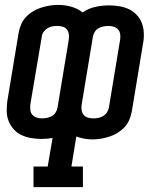

<svg xmlns="http://www.w3.org/2000/svg" viewBox="-20 -560 640 785"><path d="M117 205V121H175L195 4Q184 6 172.5 7Q161 8 150 8Q128 8 107.5 4.5Q87 1 68.5 -7.5Q50 -16 36.5 -31Q23 -46 15.5 -64.5Q8 -83 7.5 -104.5Q7 -126 10 -147L56 -425Q59 -442 66 -459Q73 -476 85.5 -489.5Q98 -503 114 -513Q130 -523 147.5 -528.5Q165 -534 182 -537Q199 -540 217 -540Q245 -540 271.5 -532.5Q298 -525 318 -509Q330 -518 343.5 -523.5Q357 -529 370.5 -532Q384 -535 398 -536.5Q412 -538 425 -538Q447 -538 468 -534.5Q489 -531 507 -522.5Q525 -514 539 -499Q553 -484 560 -465.5Q567 -447 568 -425.5Q569 -404 565 -383L519 -105Q516 -88 509 -71Q502 -54 489.5 -40.5Q477 -27 461 -17Q445 -7 427.5 -1.5Q410 4 393 7Q376 10 358 10Q341 10 324.5 7Q308 4 292 -2L272 121H319V205ZM151 -76Q162 -76 172 -78Q182 -80 191.5 -85Q201 -90 207 -99.5Q213 -109 215 -119L261 -397Q263 -408 261.5 -419.5Q260 -431 253.5 -439.5Q247 -448 236 -451Q225 -454 213 -454Q203 -454 193 -452Q183 -450 174 -444.5Q165 -439 158.5 -430Q152 -421 151 -411L104 -133Q103 -122 104 -110.5Q105 -99 112 -91Q119 -83 129.5 -79.5Q140 -76 151 -76ZM362 -76Q372 -76 382 -78Q392 -80 401.5 -85.5Q411 -91 417 -100Q423 -109 425 -119L471 -397Q473 -408 471.5 -419.5Q470 -431 463 -439Q456 -447 445.5 -450.5Q435 -454 424 -454Q414 -454 403.5 -452Q393 -450 383.5 -445Q374 -440 368 -430.5Q362 -421 360 -411L314 -133Q312 -122 313.5 -110.5Q315 -99 322 -90.5Q329 -82 339.5 -79Q350 -76 362 -76Z"/></svg>

Font: Iosevka Curly Slab MdExObl
Style: Regular
Weight: 500
Width: 7
Italic angle: -9°
Monospace: yes
Designer: Belleve Invis
Foundry: Belleve Invis
Version: Version 11.1.0; ttfautohint (v1.8.3)